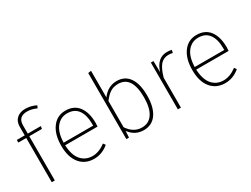

<svg xmlns="http://www.w3.org/2000/svg" viewBox="-61 -1288 2411 1847"><g transform="rotate(-30 1144.0 -364.5)"><path d="M251 -708Q151 -708 151 -612V-520H296L291 -491H151V0H117V-491H29V-520H117V-616Q117 -674 152.5 -706.5Q188 -739 248 -739Q309 -739 367 -710L354 -683Q301 -708 251 -708Z M734 -272V-295Q734 -390 694.5 -445Q655 -500 575 -500Q503 -500 456 -442.5Q409 -385 406 -272ZM768 -283Q768 -261 766 -243H406Q411 -132 459 -76.5Q507 -21 585 -21Q657 -21 729 -76L747 -52Q674 10 585 10Q486 10 428.5 -60.5Q371 -131 371 -256Q371 -383 426 -457Q481 -531 573 -531Q669 -531 718.5 -464.5Q768 -398 768 -283Z M1134 -21Q1211 -21 1252.5 -83.5Q1294 -146 1294 -264Q1294 -500 1141 -500Q1089 -500 1052 -475.5Q1015 -451 980 -404V-112Q1041 -21 1134 -21ZM1143 -531Q1233 -531 1281 -462Q1329 -393 1329 -264Q1329 -135 1279 -62.5Q1229 10 1136 10Q1039 10 979 -72L975 0H946V-734L980 -739V-443Q1044 -531 1143 -531Z M1702 -531Q1730 -531 1754 -525L1747 -494Q1727 -500 1701 -500Q1645 -500 1610.5 -459.5Q1576 -419 1552 -332V0H1518V-520H1547L1549 -396Q1591 -531 1702 -531Z M2190 -272V-295Q2190 -390 2150.5 -445Q2111 -500 2031 -500Q1959 -500 1912 -442.5Q1865 -385 1862 -272ZM2224 -283Q2224 -261 2222 -243H1862Q1867 -132 1915 -76.5Q1963 -21 2041 -21Q2113 -21 2185 -76L2203 -52Q2130 10 2041 10Q1942 10 1884.5 -60.5Q1827 -131 1827 -256Q1827 -383 1882 -457Q1937 -531 2029 -531Q2125 -531 2174.5 -464.5Q2224 -398 2224 -283Z"/></g></svg>

Font: FiraSans
Style: Regular
Weight: 200
Designer: Carrois Corporate & Edenspiekermann AG
Foundry: Carrois Corporate GbR & Edenspiekermann AG
Version: Version 3.106;PS 003.106;hotconv 1.0.70;makeotf.lib2.5.58329